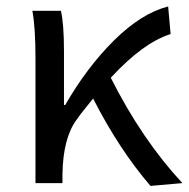

<svg xmlns="http://www.w3.org/2000/svg" viewBox="-20 -577 595 605"><path d="M554.7 0 454.1 8.8Q354.5 -107.4 273.4 -266.6Q271.5 -263.7 251.5 -239.3Q231.4 -214.8 221.7 -200.2Q178.7 -142.6 176.8 -28.3V0H91.8V-393.6Q91.8 -490.2 82 -543H171.9Q181.6 -501 181.6 -416V-246.1H185.5Q253.9 -365.2 339.8 -450.2Q425.8 -535.2 509.8 -556.6L517.6 -469.7Q430.7 -442.4 329.1 -332Q426.8 -137.7 554.7 0Z"/></svg>

Font: Gen Shin Gothic Regular
Style: Regular
Weight: 400
Designer: [Source Han Sans]
Ryoko NISHIZUKA  (kana & ideographs); Paul D. Hunt (Latin, Greek & Cyrillic); Wenlong ZHANG  (bopomofo
Version: Version 1.002.20150607